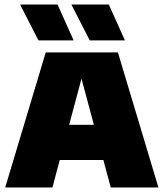

<svg xmlns="http://www.w3.org/2000/svg" viewBox="-20 -826 721 846"><path d="M3 0 181.5 -595H499.5L678 0H468L330 -513H348L211 0ZM170 -121 214.5 -276H465L509.5 -121ZM375.5 -648 294.5 -806H459.5L530.5 -648ZM149.5 -648 68.5 -806H233.5L304.5 -648Z"/></svg>

Font: Encode Sans SC Condensed Thin Black
Style: Regular
Weight: 900
Version: Version 3.002